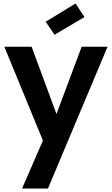

<svg xmlns="http://www.w3.org/2000/svg" viewBox="-20 -823 645 1105"><path d="M305 -167 450 -554H599L256 262H107L227 -14L5 -554H162ZM415 -803 466 -725 294 -623 243 -698Z"/></svg>

Font: SVN-Poppins SemiBold
Style: Regular
Weight: 600
Designer: Ninad Kale (Devanagari), Jonny Pinhorn (Latin)
Foundry: Indian Type Foundry
Version: Version 3.002 2017